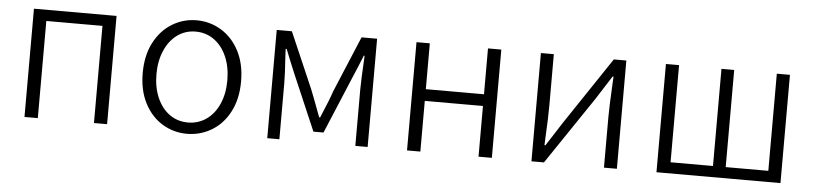

<svg xmlns="http://www.w3.org/2000/svg" viewBox="-39 -741 4017 947"><g transform="rotate(5 1970.0 -268.0)"><path d="M507 -536V0H442V-481H164V0H98V-536Z M660 -267Q660 -354 693 -417.5Q726 -481 781.5 -515Q837 -549 903 -549Q969 -549 1025 -515Q1081 -481 1114 -417.5Q1147 -354 1147 -267Q1147 -181 1114 -117.5Q1081 -54 1025 -20.5Q969 13 903 13Q837 13 781.5 -20.5Q726 -54 693 -117.5Q660 -181 660 -267ZM1079 -267Q1079 -333 1056.5 -384.5Q1034 -436 994 -464.5Q954 -493 903 -493Q852 -493 812.5 -464.5Q773 -436 750.5 -384.5Q728 -333 728 -267Q728 -201 750.5 -150Q773 -99 812.5 -71Q852 -43 903 -43Q954 -43 994 -71Q1034 -99 1056.5 -150Q1079 -201 1079 -267Z M1375 -536 1495 -259 1514 -210Q1530 -168 1546 -125H1551Q1591 -219 1604 -259L1720 -536H1797V0H1736V-279Q1736 -321 1743 -447H1739Q1726 -414 1712 -381Q1701 -355 1690 -329L1574 -52H1524L1405 -329L1381 -387L1357 -447H1352Q1354 -421 1354 -407Q1360 -317 1360 -279V0H1300V-536Z M2058 -536V-309H2346V-536H2412V0H2346V-251H2058V0H1992V-536Z M2672 -536V-285Q2672 -222 2667 -130Q2666 -108 2665 -85H2670Q2687 -111 2703 -136L2744 -200L2969 -536H3031V0H2967V-250Q2967 -298 2973 -414Q2974 -433 2975 -451H2970L2896 -335L2670 0H2608V-536Z M3292 -536V-55H3502V-536H3565V-55H3776V-536H3841V0H3227V-536Z"/></g></svg>

Font: 寒蝉端黑体 Light
Style: Regular
Weight: 300
Designer: ChillDuanSans {Warren2060}; 
Source Han Sans {Ryoko NISHIZUKA 西塚涼子 (kana, bopomofo & ideographs); Paul D. Hunt (Latin, G
Foundry: ChillType&Adobe
Version: Version 1.300;Glyphs 3.3 (3306)